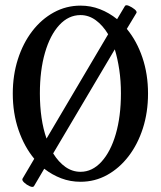

<svg xmlns="http://www.w3.org/2000/svg" viewBox="-20 -698 629 751"><path d="M113 30Q109 36 96.5 30.5Q84 25 74.5 16Q65 7 68 1L114 -77Q75 -124 52.5 -189.5Q30 -255 30 -332Q30 -404 50 -466.5Q70 -529 106 -576Q142 -623 190.5 -649.5Q239 -676 295 -676Q335 -676 371 -662Q407 -648 438 -623L469 -675Q473 -680 484.5 -675Q496 -670 506 -662Q516 -654 514 -648L476 -585Q515 -538 537 -473Q559 -408 559 -332Q559 -259 539 -196.5Q519 -134 483 -87Q447 -40 399 -13.5Q351 13 295 13Q255 13 219.5 -0.5Q184 -14 153 -38ZM136 -333Q136 -282 142.5 -237.5Q149 -193 162 -156L403 -564Q382 -599 354.5 -619Q327 -639 295 -639Q248 -639 212 -600Q176 -561 156 -492Q136 -423 136 -333ZM295 -26Q341 -26 377 -65.5Q413 -105 433 -174Q453 -243 453 -333Q453 -382 446.5 -425.5Q440 -469 429 -505L188 -98Q209 -64 236 -45Q263 -26 295 -26Z"/></svg>

Font: Junicode Two Beta Condensed Medium
Style: Regular
Weight: 500
Width: 3
Designer: Peter S. Baker
Foundry: Briery Creek Software
Version: Version 1.053; ttfautohint (v1.8.4)